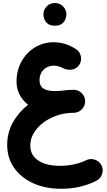

<svg xmlns="http://www.w3.org/2000/svg" viewBox="-20 -876 689 1241"><path d="M26.4 59.6Q26.4 -17.6 63 -84Q99.6 -150.4 161.6 -198.7Q126.5 -226.1 106.7 -264.4Q86.9 -302.7 86.9 -349.1Q86.9 -420.9 118.9 -478.5Q150.9 -536.1 205.6 -569.6Q260.3 -603 327.1 -603Q402.3 -603 469.2 -559.6Q495.1 -544.4 502.2 -513.9Q509.3 -483.4 492.7 -457.5Q477.5 -433.6 449 -427Q420.4 -420.4 390.1 -434.1Q358.9 -451.7 328.1 -451.7Q288.1 -451.7 261.7 -425.5Q235.4 -399.4 235.4 -357.9Q235.4 -320.8 260.5 -304Q285.6 -287.1 336.9 -287.1Q352.5 -287.1 374 -289.1Q412.6 -294.9 451.7 -295.4H452.1Q456.5 -295.4 460.9 -295.4Q489.7 -293.5 510 -272Q530.3 -250.5 530.3 -221.2Q530.3 -192.4 510.3 -170.9Q490.2 -149.4 461.4 -147Q460 -147 458.5 -147Q454.6 -147 450.4 -147Q446.3 -147 440.9 -146.5Q388.7 -144.5 341.1 -127Q293.5 -109.4 256.3 -80.6Q219.2 -51.8 197.5 -14.6Q175.8 22.5 175.8 64Q175.8 127.4 227.5 161.6Q279.3 195.8 367.7 195.8Q413.6 195.8 457.8 186.3Q502 176.8 535.6 160.2Q563 146 592.5 155.8Q622.1 165.5 635.7 192.4Q649.4 219.2 640.1 248.5Q630.9 277.8 603.5 292Q502 344.2 375 344.2Q273.9 344.2 195.1 308.6Q116.2 272.9 71.3 209Q26.4 145 26.4 59.6ZM260.7 -784.2Q260.7 -812 281.2 -834.2Q301.8 -856.4 333.5 -856.4Q356.4 -856.4 372.3 -846.7Q388.2 -836.9 397.5 -822.8Q409.2 -803.2 409.2 -784.2Q409.2 -769.5 402.8 -752.2Q396.5 -734.9 380.1 -722.4Q363.8 -710 334.5 -710Q304.2 -710 288.6 -722.7Q272.9 -735.4 266.6 -752Q260.7 -768.1 260.7 -784.2Z"/></svg>

Font: Mikhak-DS2-FD ExtraBold
Style: Regular
Weight: 800
Designer: Amin Abedi
Version: Version 3.2